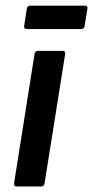

<svg xmlns="http://www.w3.org/2000/svg" viewBox="-20 -676 337 696"><path d="M41.1 0Q29 0 31 -11.8L105.3 -480.5Q107.7 -491.7 117.8 -491.7H205.8Q218 -491.7 216.3 -480.5L141.6 -11.8Q139.3 0 129.8 0ZM77 -570.6Q66.1 -570.6 67.5 -581.7L77 -643.7Q79 -655.5 89.4 -655.5H287.4Q298.8 -655.5 296.8 -643.7L286.7 -581.7Q285.3 -570.6 273.5 -570.6Z"/></svg>

Font: Sofia Sans Semi Condensed
Style: Italic
Weight: 400
Italic angle: -9°
Designer: Botio Nikoltchev, Ani Petrova
Foundry: lettersoup
Version: Version 4.101